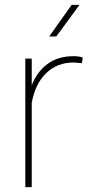

<svg xmlns="http://www.w3.org/2000/svg" viewBox="-20 -769 374 789"><path d="M316.9 -509.3 282.7 -512.2Q215.3 -512.2 169.9 -468.5Q124.5 -424.8 110.4 -346.2V0H84V-528.3H110.4V-418.5Q131.8 -473.6 174.8 -505.9Q217.8 -538.1 282.7 -538.1Q305.7 -538.1 319.8 -532.7ZM274.4 -749H306.6L211.4 -619.1H182.1Z"/></svg>

Font: Roboto Thin
Style: Regular
Weight: 250
Designer: Google
Version: Version 2.134; 2016